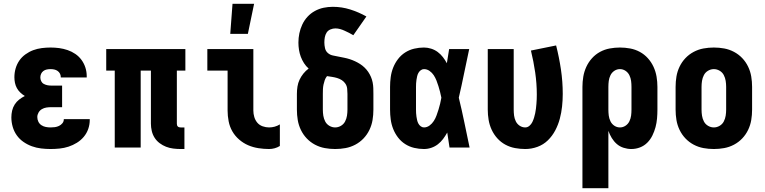

<svg xmlns="http://www.w3.org/2000/svg" viewBox="-20 -779 4040 1014"><path d="M247 8Q222 8 197 5Q172 2 148.5 -6.5Q125 -15 104 -29.5Q83 -44 68.5 -64.5Q54 -85 47 -109.5Q40 -134 40 -159Q40 -177 44 -194.5Q48 -212 57.5 -227Q67 -242 81 -253Q95 -264 111 -272Q98 -280 87 -290.5Q76 -301 69 -314Q62 -327 59 -341.5Q56 -356 56 -371Q56 -395 62.5 -417.5Q69 -440 82 -459Q95 -478 114.5 -492Q134 -506 155.5 -514Q177 -522 200.5 -525Q224 -528 247 -528Q270 -528 292.5 -525Q315 -522 337 -514.5Q359 -507 378 -494Q397 -481 410.5 -462.5Q424 -444 431 -422Q438 -400 438 -377V-370H301V-372Q301 -382 296.5 -390.5Q292 -399 284 -404.5Q276 -410 266.5 -412Q257 -414 247 -414Q237 -414 227 -412Q217 -410 209 -404Q201 -398 197 -389Q193 -380 193 -370Q193 -360 197.5 -350.5Q202 -341 211 -336Q220 -331 230 -329Q240 -327 250 -327H308V-213H250Q237 -213 224.5 -211Q212 -209 201 -202.5Q190 -196 183.5 -184.5Q177 -173 177 -161Q177 -148 182.5 -136.5Q188 -125 198.5 -118Q209 -111 221.5 -108.5Q234 -106 247 -106Q259 -106 270 -107.5Q281 -109 291.5 -114Q302 -119 309.5 -128Q317 -137 317 -149V-150H454V-145Q454 -121 446 -98Q438 -75 422.5 -56.5Q407 -38 386 -25Q365 -12 342 -4.5Q319 3 295 5.5Q271 8 247 8Z M954 8H934Q914 8 894.5 5.5Q875 3 857 -4Q839 -11 823 -23Q807 -35 796.5 -51.5Q786 -68 781.5 -87.5Q777 -107 777 -126V-406H723V0H586V-406H541V-520H959V-406H914V-126Q914 -122 915 -118Q916 -114 919 -111Q922 -108 926 -107Q930 -106 934 -106H954Z M1401 8Q1373 8 1344.5 3.5Q1316 -1 1290.5 -12Q1265 -23 1243 -42Q1221 -61 1207 -85.5Q1193 -110 1187.5 -138.5Q1182 -167 1182 -195V-406H1075V-520H1318V-195Q1318 -178 1323 -161Q1328 -144 1339 -131Q1350 -118 1367 -112Q1384 -106 1401 -106Q1416 -106 1430.5 -110Q1445 -114 1458 -122V-8Q1445 0 1430.5 4Q1416 8 1401 8ZM1196 -600 1208 -759H1322L1289 -600Z M1750 8Q1722 8 1695 3Q1668 -2 1643.5 -15Q1619 -28 1600 -48Q1581 -68 1569 -93Q1557 -118 1552.5 -145Q1548 -172 1548 -200V-283Q1548 -303 1551 -322Q1554 -341 1562 -358Q1570 -375 1582 -390Q1594 -405 1610 -417Q1596 -429 1585.5 -445.5Q1575 -462 1568.5 -479.5Q1562 -497 1559 -516Q1556 -535 1556 -554Q1556 -579 1561 -603Q1566 -627 1576.5 -649.5Q1587 -672 1604 -690.5Q1621 -709 1643 -721Q1665 -733 1689 -738Q1713 -743 1738 -743Q1785 -743 1829.5 -729Q1874 -715 1915 -692L1846 -593Q1835 -600 1823.5 -605.5Q1812 -611 1800.5 -616.5Q1789 -622 1776.5 -625.5Q1764 -629 1751 -629Q1738 -629 1725 -623.5Q1712 -618 1705 -607Q1698 -596 1695.5 -582.5Q1693 -569 1693 -555Q1693 -540 1696.5 -524.5Q1700 -509 1711.5 -499Q1723 -489 1738 -486Q1753 -483 1768 -480Q1783 -477 1798 -474Q1813 -471 1827 -466.5Q1841 -462 1855 -455.5Q1869 -449 1881.5 -441Q1894 -433 1905 -422.5Q1916 -412 1924.5 -399.5Q1933 -387 1939 -373Q1945 -359 1948 -344Q1951 -329 1951.5 -314Q1952 -299 1952 -283V-200Q1952 -172 1947.5 -145Q1943 -118 1931 -93Q1919 -68 1900 -48Q1881 -28 1856.5 -15Q1832 -2 1805 3Q1778 8 1750 8ZM1750 -106Q1766 -106 1780.5 -114.5Q1795 -123 1802.5 -137.5Q1810 -152 1812.5 -168Q1815 -184 1815 -200V-283Q1815 -297 1813.5 -311Q1812 -325 1804.5 -336.5Q1797 -348 1785.5 -355.5Q1774 -363 1760.5 -367Q1747 -371 1733.5 -373Q1720 -375 1707 -377Q1699 -367 1695 -355.5Q1691 -344 1688.5 -332Q1686 -320 1685.5 -308Q1685 -296 1685 -283V-200Q1685 -184 1687.5 -168Q1690 -152 1697.5 -137.5Q1705 -123 1719.5 -114.5Q1734 -106 1750 -106Z M2219 8Q2193 8 2167.5 2Q2142 -4 2120 -18Q2098 -32 2082 -53Q2066 -74 2056.5 -98Q2047 -122 2043.5 -148Q2040 -174 2040 -200V-320Q2040 -346 2043.5 -372Q2047 -398 2056.5 -422Q2066 -446 2082 -467Q2098 -488 2120 -502Q2142 -516 2167.5 -522Q2193 -528 2219 -528Q2238 -528 2257 -522Q2276 -516 2291.5 -504.5Q2307 -493 2319 -477.5Q2331 -462 2340 -445Q2343 -464 2346 -482.5Q2349 -501 2352 -520H2458Q2444 -456 2431 -391.5Q2418 -327 2403 -263Q2419 -198 2432.5 -132Q2446 -66 2460 0H2354Q2351 -20 2348 -39.5Q2345 -59 2342 -79Q2332 -61 2320 -45Q2308 -29 2292.5 -17Q2277 -5 2258 1.5Q2239 8 2219 8ZM2219 -106Q2235 -106 2248.5 -116Q2262 -126 2271 -140Q2280 -154 2285.5 -169.5Q2291 -185 2296 -200.5Q2301 -216 2304.5 -231.5Q2308 -247 2311 -263Q2308 -279 2304 -294Q2300 -309 2295.5 -324Q2291 -339 2285 -354Q2279 -369 2270.5 -382Q2262 -395 2248.5 -404.5Q2235 -414 2219 -414Q2210 -414 2202 -408Q2194 -402 2189.5 -393.5Q2185 -385 2183 -376Q2181 -367 2179.5 -357.5Q2178 -348 2177.5 -338.5Q2177 -329 2177 -320V-200Q2177 -191 2177.5 -181.5Q2178 -172 2179.5 -162.5Q2181 -153 2183 -144Q2185 -135 2189.5 -126.5Q2194 -118 2202 -112Q2210 -106 2219 -106Z M2754 8Q2727 8 2700 3Q2673 -2 2649 -15Q2625 -28 2606.5 -48.5Q2588 -69 2576.5 -94Q2565 -119 2560.5 -146Q2556 -173 2556 -200V-520H2693V-200Q2693 -184 2695 -168.5Q2697 -153 2704 -138.5Q2711 -124 2724.5 -115Q2738 -106 2754 -106Q2766 -106 2776 -114.5Q2786 -123 2791.5 -134.5Q2797 -146 2800.5 -157.5Q2804 -169 2806.5 -181Q2809 -193 2810.5 -205.5Q2812 -218 2813 -230.5Q2814 -243 2814.5 -255Q2815 -267 2815 -280Q2815 -338 2806.5 -396.5Q2798 -455 2784 -512L2917 -539Q2933 -476 2942.5 -412Q2952 -348 2952 -283Q2952 -250 2948.5 -217Q2945 -184 2936.5 -152Q2928 -120 2912.5 -90.5Q2897 -61 2873.5 -38Q2850 -15 2818.5 -3.5Q2787 8 2754 8Z M3056 215V-320Q3056 -347 3060.5 -374Q3065 -401 3076.5 -426Q3088 -451 3106.5 -471.5Q3125 -492 3149 -505Q3173 -518 3200 -523Q3227 -528 3254 -528Q3281 -528 3308 -523Q3335 -518 3359 -505Q3383 -492 3401.5 -471.5Q3420 -451 3431.5 -426Q3443 -401 3447.5 -374Q3452 -347 3452 -320V-200Q3452 -177 3450 -153.5Q3448 -130 3442 -107.5Q3436 -85 3425.5 -63.5Q3415 -42 3398.5 -25.5Q3382 -9 3360 -0.5Q3338 8 3314 8Q3294 8 3273.5 1.5Q3253 -5 3237.5 -18.5Q3222 -32 3211 -50Q3200 -68 3193 -88V215ZM3254 -106Q3270 -106 3283.5 -115Q3297 -124 3304 -138.5Q3311 -153 3313 -168.5Q3315 -184 3315 -200V-320Q3315 -336 3313 -351.5Q3311 -367 3304 -381.5Q3297 -396 3283.5 -405Q3270 -414 3254 -414Q3238 -414 3224.5 -405Q3211 -396 3204 -381.5Q3197 -367 3195 -351.5Q3193 -336 3193 -320V-200Q3193 -184 3195 -168.5Q3197 -153 3204 -138.5Q3211 -124 3224.5 -115Q3238 -106 3254 -106Z M3750 8Q3722 8 3695 3Q3668 -2 3643.5 -15Q3619 -28 3600 -48Q3581 -68 3569 -93Q3557 -118 3552.5 -145Q3548 -172 3548 -200V-320Q3548 -348 3552.5 -375Q3557 -402 3569 -427Q3581 -452 3600 -472Q3619 -492 3643.5 -505Q3668 -518 3695 -523Q3722 -528 3750 -528Q3778 -528 3805 -523Q3832 -518 3856.5 -505Q3881 -492 3900 -472Q3919 -452 3931 -427Q3943 -402 3947.5 -375Q3952 -348 3952 -320V-200Q3952 -172 3947.5 -145Q3943 -118 3931 -93Q3919 -68 3900 -48Q3881 -28 3856.5 -15Q3832 -2 3805 3Q3778 8 3750 8ZM3750 -106Q3766 -106 3780.5 -114.5Q3795 -123 3802.5 -137.5Q3810 -152 3812.5 -168Q3815 -184 3815 -200V-320Q3815 -336 3812.5 -352Q3810 -368 3802.5 -382.5Q3795 -397 3780.5 -405.5Q3766 -414 3750 -414Q3734 -414 3719.5 -405.5Q3705 -397 3697.5 -382.5Q3690 -368 3687.5 -352Q3685 -336 3685 -320V-200Q3685 -184 3687.5 -168Q3690 -152 3697.5 -137.5Q3705 -123 3719.5 -114.5Q3734 -106 3750 -106Z"/></svg>

Font: Iosevka Heavy
Style: Regular
Weight: 900
Monospace: yes
Designer: Belleve Invis
Foundry: Belleve Invis
Version: Version 32.5.0; ttfautohint (v1.8.4)